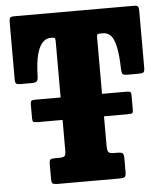

<svg xmlns="http://www.w3.org/2000/svg" viewBox="-53 -797 714 843"><g transform="rotate(-5 304.0 -375.0)"><path d="M140 -24V-90.5Q140 -105 144.5 -109.2Q149 -113.5 162.5 -113.5H183Q202.5 -113.5 207.8 -119.2Q213 -125 213 -144.5V-278H104.5Q88.5 -278 84.2 -281.2Q80 -284.5 80 -297V-358.5Q80 -369.5 83.5 -373.2Q87 -377 101.5 -377H213V-621.5Q213 -632 211.5 -636.8Q210 -641.5 199.5 -641.5H190Q173.5 -641.5 158 -627.2Q142.5 -613 132.2 -577.2Q122 -541.5 120.5 -477.5Q120 -461 114.2 -456Q108.5 -451 91 -451H43Q28.5 -451 23.8 -455Q19 -459 19 -473V-721.5Q19 -738 22 -744Q25 -750 41.5 -750H569.5Q582 -750 586 -745Q590 -740 590 -726V-476Q590 -459 584.8 -455Q579.5 -451 562 -451H515.5Q497.5 -451 493 -456Q488.5 -461 488 -477.5Q486.5 -541.5 478.5 -577.2Q470.5 -613 456.8 -627.2Q443 -641.5 424 -641.5H409.5Q398 -641.5 396.8 -636.5Q395.5 -631.5 395.5 -620V-377H503Q517 -377 520.5 -373.5Q524 -370 524 -359V-297.5Q524 -285.5 521 -281.8Q518 -278 501.5 -278H395.5V-150.5Q395.5 -128 400.2 -120.8Q405 -113.5 427 -113.5H442Q458.5 -113.5 463.5 -108.2Q468.5 -103 468.5 -87V-26Q468.5 -8.5 462.5 -4.2Q456.5 0 440 0H166Q150.5 0 145.2 -4Q140 -8 140 -24Z"/></g></svg>

Font: Besley* Condensed Heavy
Style: Regular
Weight: 800
Width: 3
Designer: Owen Earl
Foundry: indestructible type*
Version: Version 3.000; ttfautohint (v1.8.3)